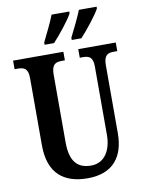

<svg xmlns="http://www.w3.org/2000/svg" viewBox="-100 -1000 812 1079"><g transform="rotate(-10 306.0 -460.5)"><path d="M358 -784V-771H413C450 -811 510 -886 528 -921V-931H427C409 -886 382 -832 358 -784ZM203 -784V-771H257C294 -811 355 -886 372 -921V-931H271C254 -886 226 -832 203 -784ZM312 10C458 10 522 -77 522 -211V-598C522 -657 546 -665 580 -665H599V-714H385V-665H403C436 -665 460 -657 460 -602V-213C460 -114 413 -57 344 -57C270 -57 224 -96 224 -210V-598C224 -657 249 -665 282 -665H300V-714H13V-665H32C65 -665 90 -657 90 -602V-217C90 -53 180 10 312 10Z"/></g></svg>

Font: Noto Serif Tamil ExtraCondensed
Style: Bold Italic
Weight: 700
Width: 2
Italic angle: -12°
Designer: Indian Type Foundry, Tom Grace, and the Monotype Design Team
Foundry: Monotype Imaging Inc.
Version: Version 2.003